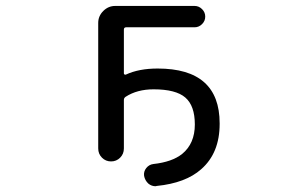

<svg xmlns="http://www.w3.org/2000/svg" viewBox="-20 -567 1040 650"><path d="M723.6 -149.4Q723.6 -148.4 723.6 -147.5Q723.6 -48.8 661.1 5.9Q608.4 52.7 510.7 62.5Q508.8 63.5 506.8 63.5Q493.2 63.5 482.4 54.7Q470.7 43.9 467.8 28.3Q465.8 13.7 475.1 2Q484.4 -9.8 499 -11.7Q562.5 -18.6 596.7 -45.9Q639.6 -81.1 639.6 -145.5Q639.6 -209 607.4 -236.8Q575.2 -264.6 500 -264.6Q444.3 -264.6 405.3 -239.3Q399.4 -235.4 399.4 -228.5V-64.5Q399.4 -45.9 386.7 -33.2Q374 -20.5 356 -20.5Q337.9 -20.5 325.2 -33.2Q312.5 -45.9 312.5 -64.5V-489.3Q312.5 -512.7 329.6 -529.8Q346.7 -546.9 370.1 -546.9H638.7Q653.3 -546.9 664.1 -536.1Q674.8 -525.4 674.8 -510.7Q674.8 -496.1 664.1 -485.4Q653.3 -474.6 638.7 -474.6H407.2Q399.4 -474.6 399.4 -466.8V-318.4Q399.4 -316.4 401.4 -314.9Q403.3 -313.5 406.2 -314.5Q450.2 -335 513.7 -335Q723.6 -335 723.6 -149.4Z"/></svg>

Font: Rounded Mgen+ 1mn regular
Style: Regular
Weight: 400
Designer: [Source Han Sans]
Ryoko NISHIZUKA  (kana & ideographs); Paul D. Hunt (Latin, Greek & Cyrillic); Wenlong ZHANG  (bopomofo
Version: Version 1.059.20150602